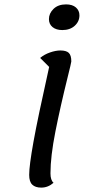

<svg xmlns="http://www.w3.org/2000/svg" viewBox="-20 -830 428 875"><path d="M203 -743Q203 -769 224 -789.5Q245 -810 281 -810Q310 -810 326 -796Q342 -782 342 -760Q342 -732 320.5 -712.5Q299 -693 264 -693Q236 -693 219.5 -706.5Q203 -720 203 -743ZM113 -33Q113 -75 132.5 -183.5Q152 -292 204 -525L163 -566Q182 -582 208 -591Q234 -600 255 -600Q282 -600 293.5 -589Q305 -578 305 -550Q305 -545 288 -477Q255 -344 232.5 -230.5Q210 -117 210 -40Q210 -9 224 3Q199 25 168 25Q141 25 127 11.5Q113 -2 113 -33Z"/></svg>

Font: Lemonada Light
Style: Regular
Weight: 300
Designer: Mohamed Gaber (Arabic) Eduardo Tunni (Latin)
Foundry: Kief Type Foundry
Version: Version 3.006